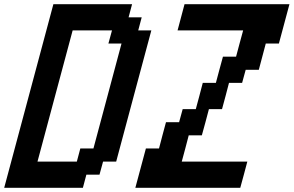

<svg xmlns="http://www.w3.org/2000/svg" viewBox="-20 -895 1399 915"><path d="M625 0H1125Q1130.9 -21 1142.1 -62.7Q1153.3 -104.5 1158.7 -125H846.2Q852.1 -145.5 863 -187.3Q874 -229 879.4 -250H941.9Q947.8 -270.5 959 -312.3Q970.2 -354 975.6 -375H1038.1Q1043.9 -395.5 1054.9 -437.3Q1065.9 -479 1071.3 -500H1133.8L1150.9 -562.5H1213.4Q1219.2 -583 1230 -625Q1240.7 -667 1246.6 -687.5H1309.1L1359.4 -875H859.4Q854 -854.5 842.8 -812.5Q831.5 -770.5 826.2 -750H1138.7Q1132.8 -729 1121.6 -687.3Q1110.4 -645.5 1105 -625H1042.5Q1036.6 -604 1025.4 -562.3Q1014.2 -520.5 1008.8 -500H946.3Q940.9 -479 929.9 -437.3Q918.9 -395.5 913.1 -375H850.6L833.5 -312.5H771Q765.1 -292 754.2 -250.2Q743.2 -208.5 737.8 -187.5H675.3ZM0 0H375L391.6 -62.5H454.1L471.2 -125H533.7Q561.5 -229.5 617.4 -437.7Q673.3 -646 701.2 -750H638.7L655.3 -812.5H592.8L609.4 -875H234.4Q195.3 -729 117.2 -437.5Q39.1 -146 0 0ZM346.2 -125H158.7Q186.5 -229 242.4 -437.5Q298.3 -646 326.2 -750H513.7L496.6 -687.5H559.1Q537.1 -604 492.2 -437.3Q447.3 -270.5 425.3 -187.5H362.8Z"/></svg>

Font: Faithful 32x
Style: Oblique
Weight: 400
Foundry: Faithful Resource Pack
Version: Version 1.0; January 27, 2023